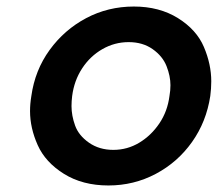

<svg xmlns="http://www.w3.org/2000/svg" viewBox="-20 -558 667 588"><path d="M312 10Q233 10 176 -25.5Q119 -61 95.5 -113.5Q72 -166 72 -218Q72 -240 76 -264Q87 -343 132 -405Q177 -467 244 -502.5Q311 -538 390 -538Q468 -538 525 -502.5Q582 -467 604.5 -414Q627 -361 627 -309Q627 -287 624 -264Q612 -185 568 -123Q524 -61 457 -25.5Q390 10 312 10ZM327 -99Q370 -99 406.5 -121Q443 -143 468 -180Q493 -217 499 -264Q502 -281 502 -297Q502 -325 490 -355.5Q478 -386 447.5 -407.5Q417 -429 374 -429Q331 -429 293.5 -407.5Q256 -386 231.5 -348.5Q207 -311 201 -264Q199 -248 199 -233Q199 -204 210 -173.5Q221 -143 252.5 -121Q284 -99 327 -99Z"/></svg>

Font: Lexend Med
Style: Italic
Weight: 500
Italic angle: -8.13011°
Designer: Bonnie Shaver-Troup, Thomas Jockin
Foundry: Lexend
Version: Version 1.007